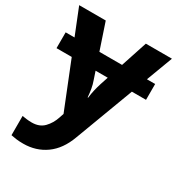

<svg xmlns="http://www.w3.org/2000/svg" viewBox="-186 -663 940 1020"><g transform="rotate(30 284.5 -153.0)"><path d="M559 -385V-288H10V-385ZM0 -546H163L266 -239Q274 -217 278 -193.5Q282 -170 284 -144H287Q290 -170 295.5 -193.5Q301 -217 308 -239L409 -546H569L338 70Q307 155 247.5 197.5Q188 240 110 240Q85 240 66.5 237.5Q48 235 34 232V114Q45 116 60.5 118Q76 120 93 120Q140 120 167.5 91.5Q195 63 208 23L217 -4Z"/></g></svg>

Font: Noto IKEA Simplified Chinese
Style: Bold
Weight: 700
Designer: Monotype Design Team
Foundry: Monotype Imaging Inc.
Version: Version 1.100